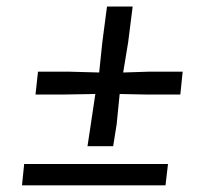

<svg xmlns="http://www.w3.org/2000/svg" viewBox="-20 -556 644 576"><path d="M242.5 -117.5 252.5 -183.5 266 -274 175 -272.5H86.5L94 -341H187L277.5 -338.5L287 -429.5L301 -536.5H378L364.5 -429.5L349.5 -338.5L427 -341H528L521 -272.5H415.5L339 -274L330 -183.5L319.5 -117.5ZM46 0 52.5 -64H484L476.5 0Z"/></svg>

Font: Merriweather 72pt ExtraBold
Style: Italic
Weight: 800
Italic angle: -7.8°
Version: Version 2.101